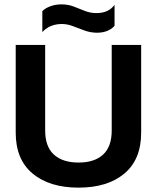

<svg xmlns="http://www.w3.org/2000/svg" viewBox="-20 -850 719 880"><path d="M425 -700Q396 -700 368 -710Q340 -720 314.5 -730Q289 -740 264 -740Q208 -740 174 -703V-799Q188 -813 211.5 -821.5Q235 -830 261 -830Q292 -830 318 -820Q344 -810 369 -800Q394 -790 422 -790Q478 -790 505 -828V-732Q495 -719 474 -709.5Q453 -700 425 -700ZM340 10Q207 10 129.5 -54.5Q52 -119 52 -242V-644H187V-252Q187 -178 227 -141.5Q267 -105 340 -105Q413 -105 452.5 -141.5Q492 -178 492 -252V-644H627V-242Q627 -119 550 -54.5Q473 10 340 10Z"/></svg>

Font: Kanit Medium
Style: Regular
Weight: 500
Designer: Katatrad Team
Foundry: CadsonDemak
Version: Version 2.000; ttfautohint (v1.8.3)